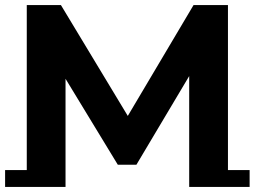

<svg xmlns="http://www.w3.org/2000/svg" viewBox="-22 -720 999 753"><path d="M83 0V-700H217L515 -206H444L737 -700H872V0H720V-467H747L513 -74H440L201 -467H235V0ZM-2 13V-53H235V13ZM720 13V-53H957V13Z"/></svg>

Font: Montserrat Underline Thin
Style: Bold
Weight: 700
Version: Version 9.000